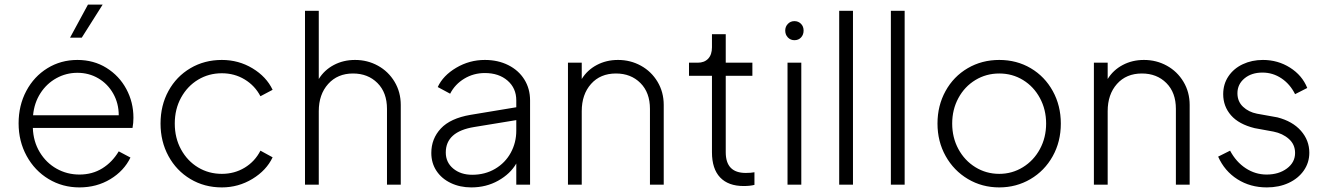

<svg xmlns="http://www.w3.org/2000/svg" viewBox="-20 -804 5780 836"><path d="M61 -267Q61 -345 94.5 -408Q128 -471 186.5 -507Q245 -543 317 -543Q388 -543 443.5 -508.5Q499 -474 530 -416.5Q561 -359 561 -291Q561 -268 557 -247H123Q125 -188 153 -141.5Q181 -95 226.5 -69.5Q272 -44 326 -44Q382 -44 425.5 -71Q469 -98 497 -145L548 -118Q520 -60 460.5 -24Q401 12 326 12Q252 12 191.5 -24.5Q131 -61 96 -125Q61 -189 61 -267ZM497 -302Q497 -354 473 -396.5Q449 -439 408 -463Q367 -487 317 -487Q268 -487 225.5 -463.5Q183 -440 156 -398Q129 -356 124 -302ZM363 -784H427L336 -640H285Z M679 -266Q679 -345 713.5 -408Q748 -471 809 -507Q870 -543 946 -543Q1019 -543 1079.5 -506.5Q1140 -470 1167 -413L1114 -385Q1090 -431 1045.5 -458Q1001 -485 946 -485Q889 -485 842.5 -457Q796 -429 768.5 -379Q741 -329 741 -266Q741 -203 768.5 -153Q796 -103 842.5 -75Q889 -47 946 -47Q1001 -47 1045.5 -74Q1090 -101 1114 -148L1167 -119Q1140 -62 1079 -25Q1018 12 946 12Q870 12 809 -24.5Q748 -61 713.5 -124.5Q679 -188 679 -266Z M1308 -757H1368V-460Q1392 -499 1433.5 -521Q1475 -543 1526 -543Q1580 -543 1625.5 -518Q1671 -493 1698 -448Q1725 -403 1725 -347V0H1665V-330Q1665 -401 1623.5 -442.5Q1582 -484 1517 -484Q1450 -484 1409 -438.5Q1368 -393 1368 -320V0H1308Z M1858 -138Q1858 -200 1899.5 -244.5Q1941 -289 2029 -304L2228 -337V-367Q2228 -420 2190 -453Q2152 -486 2091 -486Q2042 -486 2001.5 -461.5Q1961 -437 1940 -396L1886 -425Q1909 -475 1966.5 -509Q2024 -543 2091 -543Q2148 -543 2193 -520.5Q2238 -498 2263 -458Q2288 -418 2288 -367V0H2228V-92Q2202 -47 2149.5 -17.5Q2097 12 2032 12Q1983 12 1943 -7Q1903 -26 1880.5 -60Q1858 -94 1858 -138ZM2036 -43Q2092 -43 2136 -69Q2180 -95 2204 -139Q2228 -183 2228 -235V-281L2045 -251Q1921 -231 1921 -140Q1921 -97 1953.5 -70Q1986 -43 2036 -43Z M2453 -531H2513V-460Q2537 -499 2578.5 -521Q2620 -543 2671 -543Q2725 -543 2770.5 -518Q2816 -493 2843 -448Q2870 -403 2870 -347V0H2810V-330Q2810 -401 2768.5 -442.5Q2727 -484 2662 -484Q2594 -484 2553.5 -438.5Q2513 -393 2513 -320V0H2453Z M3080 -141V-474H2980V-531H3018Q3047 -531 3063.5 -548.5Q3080 -566 3080 -598V-655H3140V-531H3256V-474H3140V-141Q3140 -51 3227 -51Q3250 -51 3265 -54V1Q3246 6 3218 6Q3151 6 3115.5 -31.5Q3080 -69 3080 -141Z M3409 -531H3469V0H3409ZM3439 -712Q3456 -712 3467.5 -700.5Q3479 -689 3479 -671Q3479 -653 3468 -641Q3457 -629 3439 -629Q3422 -629 3410.5 -641Q3399 -653 3399 -671Q3399 -688 3410.5 -700Q3422 -712 3439 -712Z M3634 -757H3694V0H3634Z M3859 -757H3919V0H3859Z M4062 -266Q4062 -344 4097 -407.5Q4132 -471 4193.5 -507Q4255 -543 4331 -543Q4407 -543 4468 -507Q4529 -471 4564 -407.5Q4599 -344 4599 -266Q4599 -187 4563.5 -123.5Q4528 -60 4466.5 -24Q4405 12 4331 12Q4256 12 4194.5 -24.5Q4133 -61 4097.5 -124.5Q4062 -188 4062 -266ZM4331 -47Q4387 -47 4434 -76Q4481 -105 4508 -155Q4535 -205 4535 -266Q4535 -327 4508 -377Q4481 -427 4434.5 -455.5Q4388 -484 4331 -484Q4274 -484 4227 -455.5Q4180 -427 4153 -377Q4126 -327 4126 -266Q4126 -205 4153 -155Q4180 -105 4227 -76Q4274 -47 4331 -47Z M4743 -531H4803V-460Q4827 -499 4868.5 -521Q4910 -543 4961 -543Q5015 -543 5060.5 -518Q5106 -493 5133 -448Q5160 -403 5160 -347V0H5100V-330Q5100 -401 5058.5 -442.5Q5017 -484 4952 -484Q4884 -484 4843.5 -438.5Q4803 -393 4803 -320V0H4743Z M5284 -122 5336 -148Q5362 -99 5404 -71.5Q5446 -44 5495 -44Q5548 -44 5583.5 -70.5Q5619 -97 5619 -138Q5619 -175 5592 -199Q5565 -223 5525 -231L5443 -246Q5374 -263 5340 -302Q5306 -341 5306 -394Q5306 -438 5329 -472Q5352 -506 5391.5 -524.5Q5431 -543 5479 -543Q5544 -543 5597 -509.5Q5650 -476 5672 -421L5619 -394Q5597 -438 5559.5 -463Q5522 -488 5477 -488Q5429 -488 5398.5 -462.5Q5368 -437 5368 -398Q5368 -362 5392.5 -339Q5417 -316 5453 -309L5542 -293Q5608 -276 5644.5 -234.5Q5681 -193 5681 -139Q5681 -96 5657 -61.5Q5633 -27 5591 -7.5Q5549 12 5496 12Q5424 12 5368 -23.5Q5312 -59 5284 -122Z"/></svg>

Font: Eudoxus Sans Light
Style: Regular
Weight: 300
Designer: Stijn de Vries
Foundry: tokotype
Version: Version 2.005